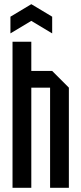

<svg xmlns="http://www.w3.org/2000/svg" viewBox="-20 -900 390 920"><path d="M40 0V-700H130V-560H230L310 -480V0H220V-480H130V0ZM30 -740V-820L130 -880L230 -820V-740L130 -800Z"/></svg>

Font: Tektur Condensed
Style: Regular
Weight: 400
Width: 3
Designer: Adam Jagosz
Foundry: Adam Jagosz
Version: Version 1.005;gftools[0.9.30]